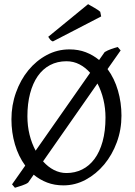

<svg xmlns="http://www.w3.org/2000/svg" viewBox="-20 -864 640 910"><path d="M480 -307.1Q480 -350.6 470.2 -391.8Q460.4 -433.1 441.9 -468.3L184.1 -99.1Q207.5 -72.8 235.8 -58.3Q264.2 -43.9 294.9 -43.9Q335.4 -43.9 369.4 -60.8Q403.3 -77.6 428 -110.8Q452.6 -144 466.3 -193.4Q480 -242.7 480 -307.1ZM109.9 -313Q109.9 -267.1 120.1 -225.6Q130.4 -184.1 148.9 -149.9L407.2 -519Q384.8 -544.4 356.4 -559.1Q328.1 -573.7 294.9 -573.7Q251.5 -573.7 217 -555.4Q182.6 -537.1 158.9 -503.2Q135.3 -469.2 122.6 -420.9Q109.9 -372.6 109.9 -313ZM489.7 -536.6Q522.5 -492.2 539.1 -434.6Q555.7 -377 555.7 -315.9Q555.7 -249.5 533.7 -189.7Q511.7 -129.9 473.9 -84.5Q436 -39.1 386.2 -12.2Q336.4 14.6 280.8 14.6Q238.3 14.6 203.4 1.2Q168.5 -12.2 139.6 -36.1L113.8 1Q109.4 4.9 101.3 8.5Q93.3 12.2 84 15.4Q74.7 18.6 65.7 21.2Q56.6 23.9 50.8 25.9L37.1 9.8L99.6 -79.1Q67.4 -123 50.8 -179.7Q34.2 -236.3 34.2 -298.8Q34.2 -365.2 55.7 -425.3Q77.1 -485.4 114.3 -530.8Q151.4 -576.2 201.4 -603Q251.5 -629.9 309.1 -629.9Q351.6 -629.9 386.5 -616.5Q421.4 -603 449.7 -579.6L476.1 -617.2Q489.7 -625.5 506.3 -631.3Q522.9 -637.2 538.1 -641.1L551.8 -625ZM230.5 -667.5Q222.2 -670.9 218.5 -675.5Q214.8 -680.2 208.5 -689.5L397.5 -844.2Q402.3 -841.3 410.6 -836.7Q418.9 -832 427.7 -826.9Q436.5 -821.8 443.8 -816.9Q451.2 -812 455.1 -808.1L459.5 -786.1Z"/></svg>

Font: Gentium Plus Viet
Style: Regular
Weight: 400
Designer: J. Victor Gaultney, Annie Olsen, Iska Routamaa, Becca Hirsbrunner
Foundry: SIL International
Version: Version 5.000